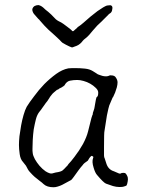

<svg xmlns="http://www.w3.org/2000/svg" viewBox="-20 -747 602 776"><path d="M373 -643.6Q353.5 -622.1 340.8 -606.4Q333 -597.7 325.2 -591.8Q318.4 -586.9 314.5 -582Q310.5 -576.2 303.7 -570.3Q296.9 -564.5 289.1 -561.5Q282.2 -559.6 278.3 -557.6Q273.4 -554.7 269.5 -555.7Q266.6 -556.6 259.8 -559.6Q253.9 -562.5 246.1 -566.4Q238.3 -570.3 232.4 -574.2Q226.6 -579.1 221.7 -585Q216.8 -589.8 203.1 -602.5Q188.5 -615.2 174.8 -627.9Q160.2 -641.6 138.7 -667L137.7 -668.9H136.7L133.8 -671.9Q126 -681.6 120.1 -687.5Q112.3 -695.3 110.4 -707Q110.4 -712.9 114.3 -717.8Q118.2 -722.7 122.1 -723.6Q125 -724.6 127.9 -725.6Q131.8 -725.6 133.8 -726.6Q143.6 -725.6 154.3 -716.8Q164.1 -707 174.8 -699.2Q188.5 -687.5 196.3 -678.7Q205.1 -668 215.8 -662.1Q228.5 -656.2 236.3 -650.4L252 -638.7Q259.8 -632.8 264.6 -628.9Q269.5 -625 272.5 -621.1Q273.4 -621.1 276.4 -621.1Q280.3 -624 293 -635.7V-636.7Q302.7 -642.6 316.4 -654.3Q347.7 -682.6 374 -702.1Q400.4 -720.7 412.1 -724.6L421.9 -725.6Q426.8 -726.6 429.7 -724.6Q436.5 -720.7 433.6 -709Q432.6 -697.3 423.8 -692.4Q420.9 -691.4 417 -686.5Q413.1 -682.6 408.2 -677.7Q403.3 -672.9 398.4 -668Q393.6 -663.1 391.6 -661.1Q388.7 -658.2 373 -643.6ZM222.7 -390.6Q219.7 -389.6 216.8 -386.7Q214.8 -385.7 213.9 -384.8V-385.7L212.9 -384.8Q211.9 -383.8 210.9 -383.8H210L209 -382.8Q203.1 -377.9 197.3 -373Q192.4 -369.1 187.5 -362.3Q181.6 -355.5 178.7 -349.6Q175.8 -344.7 170.9 -337.9Q165 -331.1 159.2 -322.3L151.4 -311.5Q146.5 -303.7 140.6 -296.9Q129.9 -284.2 125 -264.6Q120.1 -245.1 116.2 -223.6Q113.3 -201.2 112.3 -180.7Q111.3 -160.2 111.3 -146.5Q111.3 -146.5 111.3 -137.7Q111.3 -133.8 112.3 -127.9Q113.3 -118.2 121.1 -103.5Q128.9 -89.8 139.6 -77.1Q151.4 -63.5 164.1 -54.7Q181.6 -43.9 190.4 -45.9Q197.3 -47.9 205.1 -49.8Q226.6 -52.7 233.4 -58.6Q240.2 -64.5 247.1 -72.3Q253.9 -78.1 256.8 -84Q266.6 -93.8 281.2 -113.3Q300.8 -138.7 315.4 -165Q330.1 -192.4 335.9 -215.8Q348.6 -266.6 349.6 -270.5Q353.5 -280.3 353.5 -282.2L354.5 -283.2L355.5 -291Q356.4 -293 359.4 -302.7Q361.3 -307.6 362.3 -314.5Q363.3 -319.3 364.3 -326.2Q365.2 -332 366.2 -336.9Q367.2 -342.8 368.2 -347.7Q370.1 -351.6 370.1 -354.5H371.1L372.1 -355.5Q377 -358.4 377 -373Q377 -382.8 366.2 -392.6Q357.4 -401.4 344.7 -408.7Q332 -416 317.4 -419.9Q303.7 -423.8 292 -423.8Q277.3 -423.8 262.7 -420.9Q249 -418 240.2 -401.4Q239.3 -401.4 239.3 -400.4H238.3Q237.3 -399.4 235.4 -397.5H234.4Q232.4 -395.5 230.5 -394.5Q225.6 -392.6 222.7 -390.6ZM477.5 7.8Q473.6 8.8 461.9 8.8Q450.2 8.8 436.5 4.9Q421.9 0 408.2 -4.9Q398.4 -8.8 372.1 -40Q364.3 -48.8 358.4 -69.3Q350.6 -93.8 356.4 -108.4Q359.4 -114.3 352.5 -116.2L350.6 -117.2L348.6 -116.2Q343.8 -112.3 340.8 -107.4Q336.9 -100.6 335 -97.7Q318.4 -86.9 314.5 -80.1Q305.7 -70.3 297.9 -59.6Q286.1 -43 277.8 -31.7Q269.5 -20.5 267.6 -19.5Q264.6 -17.6 231.4 0Q223.6 3.9 213.9 6.8Q205.1 9.8 196.3 9.8Q169.9 9.8 156.2 -2.9Q150.4 -8.8 139.6 -16.6Q128.9 -24.4 120.1 -32.2Q111.3 -40 103.5 -48.8Q95.7 -56.6 92.8 -62.5Q88.9 -70.3 85 -77.1Q81.1 -83 74.2 -90.8Q62.5 -102.5 59.6 -124Q56.6 -145.5 56.6 -161.1Q56.6 -175.8 58.6 -196.3Q61.5 -217.8 65.4 -240.2Q69.3 -261.7 75.2 -282.2Q81.1 -302.7 87.9 -315.4Q98.6 -333 118.2 -358.4Q136.7 -383.8 159.2 -407.2Q181.6 -429.7 207 -448.2Q231.4 -465.8 255.9 -470.7Q264.6 -471.7 271.5 -471.7Q279.3 -471.7 286.1 -471.7Q303.7 -471.7 323.2 -469.7Q341.8 -467.8 354.5 -460Q360.4 -456.1 367.2 -452.1Q376 -445.3 381.8 -444.3Q387.7 -442.4 393.6 -440.4Q400.4 -438.5 408.2 -438.5H409.2Q416 -438.5 421.9 -441.4L423.8 -442.4Q424.8 -442.4 428.7 -442.4H427.7H428.7Q443.4 -442.4 448.2 -433.6Q455.1 -423.8 455.1 -414.1Q455.1 -405.3 452.1 -393.6Q446.3 -377 445.3 -373Q441.4 -364.3 436.5 -353.5H435.5Q431.6 -343.8 426.8 -333Q420.9 -321.3 418 -307.6Q412.1 -282.2 412.1 -280.3Q403.3 -222.7 402.3 -217.8Q400.4 -211.9 400.4 -152.3V-119.1Q400.4 -111.3 403.3 -106.4Q404.3 -102.5 410.2 -85Q418 -61.5 440.4 -54.7Q447.3 -51.8 460.9 -45.9Q466.8 -43.9 471.7 -47.9Q481.4 -48.8 483.4 -47.9H484.4Q486.3 -47.9 490.2 -43Q494.1 -37.1 496.1 -31.2Q498 -22.5 496.1 -13.7Q494.1 -1 491.2 2.9Q488.3 4.9 477.5 7.8Z"/></svg>

Font: ToneOZ-Zhuyin-Tsuipita-TC
Style: Regular
Weight: 400
Designer: ÂÆ£ÂøóÂáåJeffrey Xuan(jeffreyx@gmail.com, ToneOZ.com) ÈòøÂù§(cjkFonts)
Foundry: ToneOZ
Version: Version 0.240710